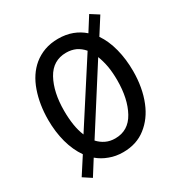

<svg xmlns="http://www.w3.org/2000/svg" viewBox="-188 -906 1036 1094"><g transform="rotate(-30 330.0 -359.5)"><path d="M609.4 -362.3Q609.4 -440.4 591.8 -508.8Q574.2 -577.1 540 -627Q562.5 -663.1 608.4 -734.4Q594.7 -743.2 554.7 -768.6Q540 -746.1 496.1 -675.8Q463.9 -704.1 422.9 -719.7Q380.9 -735.4 330.1 -735.4Q281.2 -735.4 240.2 -720.7Q200.2 -706.1 168 -679.7Q109.4 -630.9 80.1 -546.9Q50.8 -462.9 50.8 -362.3Q50.8 -284.2 69.3 -214.8Q87.9 -146.5 124 -94.7Q100.6 -57.6 52.7 15.6Q66.4 24.4 106.4 50.8Q121.1 26.4 168 -46.9Q200.2 -19.5 241.2 -4.9Q281.2 10.7 330.1 10.7Q418.9 10.7 480.5 -38.1Q542 -85.9 574.2 -166Q591.8 -209 600.6 -258.8Q609.4 -307.6 609.4 -362.3ZM442.4 -591.8Q377.9 -491.2 183.6 -190.4Q168.9 -225.6 162.1 -268.6Q155.3 -312.5 155.3 -362.3Q155.3 -484.4 199.2 -564.5Q243.2 -643.6 330.1 -643.6Q364.3 -643.6 392.6 -630.9Q420.9 -617.2 442.4 -591.8ZM504.9 -362.3Q504.9 -240.2 460.9 -160.2Q417 -80.1 330.1 -80.1Q295.9 -80.1 269.5 -92.8Q242.2 -105.5 220.7 -128.9Q306.6 -262.7 476.6 -530.3Q490.2 -495.1 498 -453.1Q504.9 -410.2 504.9 -362.3Z"/></g></svg>

Font: DaxlinePro-Medium
Style: Medium
Weight: 400
Designer: Hans Reichel
Version: Version 7.502; 2006